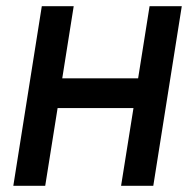

<svg xmlns="http://www.w3.org/2000/svg" viewBox="-20 -600 607 620"><path d="M126 0 166 -251H411L371 0H475L567 -580H463L426 -347H181L218 -580H115L23 0Z"/></svg>

Font: Charger Pro
Style: BlkExtObl
Weight: 900
Designer: Jasper
Foundry: Cannot Into Space Fonts
Version: Version 1.09